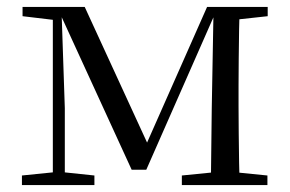

<svg xmlns="http://www.w3.org/2000/svg" viewBox="-20 -536 839 556"><path d="M361.3 -44.4 152.3 -500.2H146.6V-516H225.3L415.9 -101.4H396.3L579.7 -516H611.3V-500.6H604.5L403.6 -44.4ZM590.6 0 593.2 -221.5 598.5 -516H674Q673 -491.8 672.4 -450.7Q671.8 -409.7 671.3 -365.7Q670.8 -321.7 670.8 -288.3V-228.5Q670.8 -194.3 671.3 -150.3Q671.8 -106.3 672.4 -65.3Q673 -24.4 674 0ZM43.5 0V-27.8L142.2 -37.8H158.3L253.4 -27.8V0ZM506.6 0V-27.8L614.8 -38.6H647L754.4 -27.8V0ZM45.3 -489.1V-516H155.1V-477.4H143.3ZM133 0V-516H157.8L167.7 -222.7V0ZM628.5 -477.4V-516H755.2V-489.1L647.8 -477.4Z"/></svg>

Font: Noto Serif HK
Style: Regular
Weight: 200
Designer: Ryoko NISHIZUKA 西塚涼子 (kana & ideographs); Frank Grießhammer (Latin, Greek & Cyrillic); Wenlong ZHANG 张文龙 (bopomofo); San
Foundry: Adobe
Version: Version 2.001;hotconv 1.1.0;makeotfexe 2.6.0